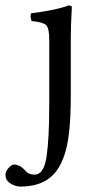

<svg xmlns="http://www.w3.org/2000/svg" viewBox="-68 -462 360 705"><path d="M112.8 -316.9Q112.8 -358.9 101.3 -369.9Q89.8 -380.9 47.9 -384.8Q42 -401.9 45.9 -413.1Q141.1 -425.3 183.1 -441.9Q196.3 -441.9 195.8 -435.1Q191.9 -371.1 191.9 -320.8V-109.9Q191.9 24.9 173.3 91.6Q154.8 158.2 117.2 189Q76.2 223.1 6.8 223.1Q-11.2 223.1 -29.5 211.7Q-47.9 200.2 -47.9 180.2Q-47.9 167 -36.4 154.5Q-24.9 142.1 -16.1 142.1Q-11.2 142.1 -6.1 143.6Q-1 145 2.4 146.5Q5.9 147.9 10.5 151.4Q15.1 154.8 17.1 156.5Q19 158.2 22.9 162.6Q26.9 167 27.8 168Q39.1 179.2 59.1 179.2Q93.3 179.2 103 113Q112.8 46.9 112.8 -76.2Z"/></svg>

Font: Linux Libertine O
Style: Regular
Weight: 400
Designer: Philipp H. Poll
Foundry: Philipp H. Poll
Version: Version 5.3.0